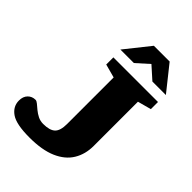

<svg xmlns="http://www.w3.org/2000/svg" viewBox="-267 -1056 1188 1188"><g transform="rotate(45 327.0 -462.0)"><path d="M535.5 -233.5Q535.5 -161 502 -105.8Q468.5 -50.5 398.2 -19.8Q328 11 217 11Q101.5 11 55.5 -21Q9.5 -53 9.5 -105Q9.5 -140.5 29.5 -160.8Q49.5 -181 79.5 -181Q88.5 -181 101.8 -170Q115 -159 132.2 -144.5Q149.5 -130 171 -119.2Q192.5 -108.5 218 -108.5Q274.5 -108.5 298.8 -131.5Q323 -154.5 323 -212V-620.5L234 -644.5V-707H624.5V-644.5L535.5 -620.5ZM510.5 -772 429.5 -844.5 348.5 -772H230.5L360.5 -935H498.5L628.5 -772Z"/></g></svg>

Font: Newsreader 6pt
Style: Bold
Weight: 700
Designer: Hugues Gentile
Foundry: Production Type
Version: Version 1.003; ttfautohint (v1.8.3)